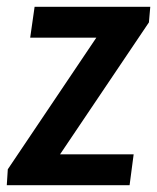

<svg xmlns="http://www.w3.org/2000/svg" viewBox="-27 -546 463 566"><path d="M-7 0 -4 -47 257 -435H62L75 -526H416L412 -480L150 -91H367L355 0Z"/></svg>

Font: Archivo Narrow SemiBold
Style: Italic
Weight: 600
Italic angle: -8°
Designer: Hector Gatti
Foundry: Omnibus-Type
Version: Version 3.002